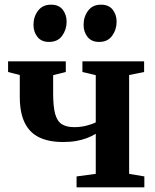

<svg xmlns="http://www.w3.org/2000/svg" viewBox="-20 -800 664 820"><path d="M307 0V-46.5L389 -57.5V-228.5Q372.5 -218.5 351.8 -210.5Q331 -202.5 306 -198Q281 -193.5 250 -193.5Q187.5 -193.5 146.5 -213.8Q105.5 -234 85 -276.8Q64.5 -319.5 64.5 -386.5V-479.5L14.5 -492.5V-538H261V-492.5L207 -479V-400Q207 -345 215.5 -313.8Q224 -282.5 243.8 -269.8Q263.5 -257 297 -257Q325 -257 350 -263.5Q375 -270 389 -277.5V-479L332 -492.5V-538H595.5V-492.5L531.5 -479.5V-57.5L596.5 -46.5V0ZM189 -621Q156.5 -621 139.8 -642.5Q123 -664 123 -694Q123 -728.5 142.5 -754.2Q162 -780 197.5 -780H198.5Q231 -780 247.8 -758.8Q264.5 -737.5 264.5 -707.5Q264.5 -673.5 245.5 -647.2Q226.5 -621 190 -621ZM403 -621Q370.5 -621 353.8 -642.5Q337 -664 337 -694Q337 -728.5 356.2 -754.2Q375.5 -780 411 -780H412Q444.5 -780 461.2 -758.8Q478 -737.5 478 -707.5Q478 -673.5 459 -647.2Q440 -621 404 -621Z"/></svg>

Font: Merriweather 60pt
Style: Bold
Weight: 700
Version: Version 2.100